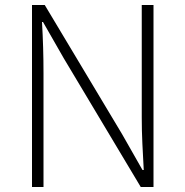

<svg xmlns="http://www.w3.org/2000/svg" viewBox="-20 -748 741 768"><path d="M108 0V-728H159L468 -212L550 -68H555Q552 -121 549.5 -173.5Q547 -226 547 -278V-728H594V0H543L235 -515L152 -660H148Q151 -608 152.5 -558Q154 -508 154 -455V0Z"/></svg>

Font: Noto Sans SC ExtraLight
Style: Regular
Weight: 250
Designer: Ryoko NISHIZUKA 西塚涼子 (kana, bopomofo & ideographs); Paul D. Hunt (Latin, Greek & Cyrillic); Sandoll Communications 산돌커뮤니
Foundry: Adobe
Version: Version 2.004-H2;hotconv 1.0.118;makeotfexe 2.5.65603